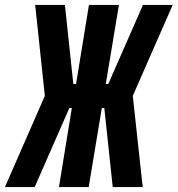

<svg xmlns="http://www.w3.org/2000/svg" viewBox="-54 -755 717 775"><path d="M-34 0 127 -368 88 -735H208L242 -416H253L305 -735H426L373 -416H383L523 -735H643L482 -368L522 0H401L367 -319H357L304 0H184L236 -319H226L86 0Z"/></svg>

Font: Iosevka Curly HvExObl
Style: Regular
Weight: 900
Width: 7
Italic angle: -9°
Monospace: yes
Designer: Belleve Invis
Foundry: Belleve Invis
Version: Version 11.1.0; ttfautohint (v1.8.3)